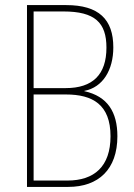

<svg xmlns="http://www.w3.org/2000/svg" viewBox="-20 -734 525 754"><path d="M240 -714H86V0H248C367 0 441 -69 441 -199C441 -293 403 -356 311 -376V-377C384 -391 425 -459 425 -548C425 -658 368 -714 240 -714ZM238 -388H112V-689H229C353 -689 398 -645 398 -547C398 -441 344 -388 238 -388ZM112 -363H239C344 -363 414 -323 414 -199C414 -80 350 -25 245 -25H112Z"/></svg>

Font: Noto Sans Hebrew Condensed Thin
Style: Regular
Weight: 100
Width: 3
Designer: Monotype Design Team
Foundry: Monotype Imaging Inc.
Version: Version 2.004